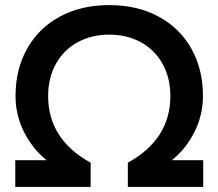

<svg xmlns="http://www.w3.org/2000/svg" viewBox="-20 -734 858 754"><path d="M40 -105H163Q109 -148 75 -214.5Q41 -281 41 -357Q41 -462 86.5 -543Q132 -624 215.5 -669Q299 -714 409 -714Q519 -714 602.5 -669Q686 -624 731.5 -543Q777 -462 777 -357Q777 -281 743 -214.5Q709 -148 655 -105H778V0H482V-95Q649 -187 649 -357Q649 -429 618 -484Q587 -539 532.5 -568.5Q478 -598 409 -598Q340 -598 285.5 -568.5Q231 -539 200 -484Q169 -429 169 -357Q169 -187 336 -95V0H40Z"/></svg>

Font: Prompt Medium
Style: Regular
Weight: 500
Designer: Katatrad Team
Foundry: CadsonDemak
Version: Version 1.001